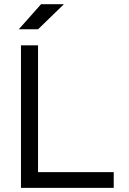

<svg xmlns="http://www.w3.org/2000/svg" viewBox="-20 -914 626 934"><path d="M82 0V-693.4H165V-76.7H533.2V0ZM71.3 -771.5 179.7 -893.6H291L165 -771.5Z"/></svg>

Font: Cascadia Code NF SemiLight
Style: Regular
Weight: 350
Monospace: yes
Designer: Aaron Bell
Foundry: Saja Typeworks
Version: Version 2404.023; ttfautohint (v1.8.4)